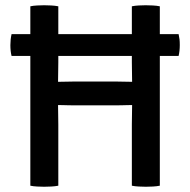

<svg xmlns="http://www.w3.org/2000/svg" viewBox="-20 -707 724 731"><path d="M202 0Q189.5 2.5 175 3.2Q160.5 4 148 4Q136.5 4 121.8 3.2Q107 2.5 95.5 0V-494H24Q19.5 -512.5 19.5 -535Q19.5 -557 24 -577H95.5V-683Q107 -685.5 121.8 -686.2Q136.5 -687 148 -687Q160.5 -687 175 -686.2Q189.5 -685.5 202 -683V-577H482V-683Q494 -685.5 508.2 -686.2Q522.5 -687 534.5 -687Q547 -687 561.8 -686.2Q576.5 -685.5 588.5 -683V-577H660Q662.5 -566 663.5 -557.2Q664.5 -548.5 664.5 -535.5Q664.5 -513 660 -494H588.5V0Q576 2.5 562.2 3.2Q548.5 4 535.5 4Q523 4 508.5 3.2Q494 2.5 482 0V-233Q482 -254 482.5 -270.2Q483 -286.5 483 -307Q478 -307 466.2 -306.8Q454.5 -306.5 442.8 -306.2Q431 -306 426.5 -306H257.5Q253 -306 241.2 -306.2Q229.5 -306.5 217.8 -306.8Q206 -307 201 -307Q201 -286.5 201.5 -270.2Q202 -254 202 -233ZM426.5 -396.5Q431 -396.5 442.8 -396.2Q454.5 -396 466.2 -395.8Q478 -395.5 483 -395.5Q483 -416 482.5 -432.5Q482 -449 482 -470V-494H202V-470Q202 -449 201.5 -432.5Q201 -416 201 -395.5Q206 -395.5 217.8 -395.8Q229.5 -396 241.2 -396.2Q253 -396.5 257.5 -396.5Z"/></svg>

Font: Signika SC
Style: Regular
Weight: 400
Designer: Anna Giedryś
Foundry: Anna Giedryś
Version: Version 2.000; ttfautohint (v1.8.3) -l 8 -r 50 -G 200 -x 9 -